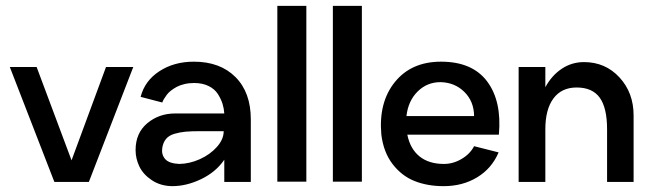

<svg xmlns="http://www.w3.org/2000/svg" viewBox="-20 -616 2215 650"><path d="M338.9 -389.2H431.2L280.8 0H164.1L13.2 -389.2H104L222.2 -73.2Z M636.2 -407.2Q725.1 -407.2 777.1 -355.2Q829.1 -303.2 829.1 -211.9V0H739.3V-75.2Q710.9 -33.7 661.4 -9.8Q611.8 14.2 563 14.2Q523.4 13.7 494.1 -5.9Q464.8 -25.4 451.9 -52.2Q439 -79.1 439 -107.9Q439 -165.5 478.5 -198.7Q518.1 -231.9 573.2 -231.9H739.3Q738.3 -248.5 733.4 -264.4Q728.5 -280.3 717.8 -297.4Q707 -314.5 686.3 -324.7Q665.5 -335 637.2 -335Q619.6 -335 604.2 -331.3Q588.9 -327.6 578.1 -321.8Q567.4 -315.9 558.6 -309.1Q549.8 -302.2 544.7 -295.2Q539.6 -288.1 535.9 -282.2Q532.2 -276.4 530.8 -272.5L529.3 -269L456.1 -288.1Q470.2 -342.8 519.8 -375Q569.3 -407.2 636.2 -407.2ZM586.9 -61Q621.6 -61.5 656.5 -77.1Q691.4 -92.8 714.4 -118.7Q737.3 -144.5 737.3 -171.9H657.2Q627 -171.9 608.2 -170.2Q589.4 -168.5 570.8 -163.1Q552.2 -157.7 542.2 -145.8Q532.2 -133.8 529.3 -115.2Q525.9 -92.8 539.1 -77.6Q552.2 -62.5 586.9 -61Z M918.9 -1V-596.2H1017.1V-1Z M1106.9 -1V-596.2H1205.1V-1Z M1358.9 -160.2Q1368.7 -111.8 1400.4 -86.4Q1432.1 -61 1482.9 -61Q1514.2 -61 1542.7 -77.9Q1571.3 -94.7 1585 -121.1L1668 -100.1Q1645 -45.9 1595.7 -15.9Q1546.4 14.2 1481.9 14.2Q1426.8 14.2 1383.3 -3.2Q1339.8 -20.5 1309.1 -60.5Q1278.3 -100.6 1271 -160.2Q1261.2 -269.5 1316.9 -338.4Q1372.6 -407.2 1473.1 -407.2Q1579.1 -407.2 1629.2 -340.3Q1679.2 -273.4 1668.9 -160.2ZM1471.2 -337.9Q1425.8 -337.9 1393.8 -306.2Q1361.8 -274.4 1356 -223.1H1585Q1584.5 -272.9 1552 -304.9Q1519.5 -336.9 1471.2 -337.9Z M1957 -405.8Q2029.3 -405.8 2077.1 -354Q2125 -302.2 2125 -225.1V0H2035.2V-178.2Q2035.2 -251 2010.3 -285.4Q1985.4 -319.8 1932.1 -319.8Q1881.3 -319.8 1853.8 -283Q1826.2 -246.1 1826.2 -178.2V-168V0H1735.8V-389.2H1826.2V-320.8Q1847.7 -360.4 1881.6 -383.1Q1915.5 -405.8 1957 -405.8Z"/></svg>

Font: Neutral Grotesk
Style: Regular
Weight: 400
Designer: Nawras Khrais
Foundry: Nawras Khrais
Version: Version 1.000;PS 001.000;hotconv 1.0.88;makeotf.lib2.5.64775